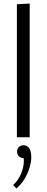

<svg xmlns="http://www.w3.org/2000/svg" viewBox="-20 -772 263 1080"><path d="M75 0V-748L147 -752V0ZM72 288 54 269Q84 241 99 204Q114 167 114 135Q114 130 114 125.5Q114 121 113 117Q98 117 87 108Q76 97 76 81Q76 65 87 54Q98 45 112 45Q127 45 137 54Q147 63 151.5 78Q156 93 156 111Q156 140 145.5 173.5Q135 207 116.5 237Q98 267 72 288Z"/></svg>

Font: Arsenal SC
Style: Regular
Weight: 400
Designer: Andrij Shevchenko
Foundry: Stairsfor
Version: Version 2.001; ttfautohint (v1.8.4.7-5d5b)